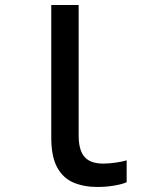

<svg xmlns="http://www.w3.org/2000/svg" viewBox="-20 -734 640 764"><path d="M368 10Q314 10 272.5 -7.5Q231 -25 207.5 -68Q184 -111 184 -186V-714H293V-195Q293 -136 316.5 -109.5Q340 -83 391 -83Q413 -83 441 -87Q469 -91 484 -96V-9Q467 -1 434.5 4.5Q402 10 368 10Z"/></svg>

Font: Noto Sans Mono Medium
Style: Regular
Weight: 500
Designer: Monotype Design Team
Foundry: Monotype Imaging Inc.
Version: Version 2.014